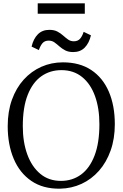

<svg xmlns="http://www.w3.org/2000/svg" viewBox="-20 -1127 739 1158"><path d="M342.5 11Q239.5 12.5 169 -35.8Q98.5 -84 62.5 -169.8Q26.5 -255.5 26.5 -366Q26.5 -454.5 52 -525.5Q77.5 -596.5 123.2 -647Q169 -697.5 229.5 -724.2Q290 -751 359.5 -751Q460.5 -751 530.2 -704.8Q600 -658.5 636.2 -574.5Q672.5 -490.5 672.5 -378Q672.5 -290.5 647.2 -219.2Q622 -148 577 -97Q532 -46 472 -18.2Q412 9.5 342.5 11ZM350.5 -704Q281.5 -704 229 -666.8Q176.5 -629.5 147 -554.5Q117.5 -479.5 117.5 -366Q117.5 -270.5 144.5 -196Q171.5 -121.5 222.8 -78.8Q274 -36 347.5 -36Q416.5 -36 468.8 -74.2Q521 -112.5 550.2 -188.5Q579.5 -264.5 579.5 -378Q579.5 -474 553 -547.5Q526.5 -621 475.2 -662.5Q424 -704 350.5 -704ZM421.5 -813Q392.5 -813 372.8 -823.5Q353 -834 338 -847.5Q323 -861 308.2 -871.5Q293.5 -882 273.5 -882Q249.5 -882 236.2 -866.5Q223 -851 214.5 -825L170.5 -846Q181.5 -893 208.2 -920Q235 -947 277.5 -947Q307 -947 326.5 -936.5Q346 -926 361 -912.5Q376 -899 390.8 -888.5Q405.5 -878 425.5 -878Q449.5 -878 463 -893.5Q476.5 -909 484.5 -935L528.5 -914Q517.5 -867 491 -840Q464.5 -813 421.5 -813ZM491.5 -1107V-1044H207.5V-1107Z"/></svg>

Font: Merriweather 7pt Light
Style: Regular
Weight: 300
Designer: Eben Sorkin
Foundry: Eben Sorkin
Version: Version 2.200;gftools[0.9.31]